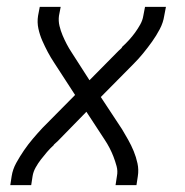

<svg xmlns="http://www.w3.org/2000/svg" viewBox="-20 -540 540 560"><path d="M10 0 14 -26Q17 -46 27.5 -65Q38 -84 50 -101.5Q62 -119 76 -135.5Q90 -152 104 -167L199 -263L138 -357Q128 -372 119.5 -388Q111 -404 103.5 -421Q96 -438 92 -456.5Q88 -475 91 -494L96 -520H157L152 -494Q150 -479 153.5 -464.5Q157 -450 162.5 -437Q168 -424 174.5 -411.5Q181 -399 189 -387L241 -306L326 -392Q328 -394 331 -396.5Q334 -399 336 -402V-403Q347 -413 356.5 -423.5Q366 -434 374 -445Q382 -456 389 -468.5Q396 -481 398 -494L403 -520H464L459 -494Q456 -474 446 -455Q436 -436 423.5 -418.5Q411 -401 397.5 -384.5Q384 -368 369 -353L274 -257L336 -163Q345 -148 354 -132Q363 -116 370 -99Q377 -82 381 -63.5Q385 -45 382 -26L378 0H317L321 -26Q324 -41 320 -55.5Q316 -70 311 -83Q306 -96 299.5 -108.5Q293 -121 285 -133L232 -214L148 -128Q146 -126 143 -123.5Q140 -121 137 -118V-117Q126 -107 117 -96.5Q108 -86 99.5 -75Q91 -64 84 -51.5Q77 -39 75 -26L71 0Z"/></svg>

Font: Iosevka Term Curly Lt Obl
Style: Regular
Weight: 300
Italic angle: -9°
Designer: Belleve Invis
Foundry: Belleve Invis
Version: Version 32.3.0